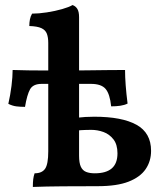

<svg xmlns="http://www.w3.org/2000/svg" viewBox="-20 -737 654 760"><path d="M110 3Q110 -15 111.5 -27.5Q113 -40 117 -51Q146 -51 158.5 -69Q171 -87 171 -138V-567Q171 -589 165.5 -603.5Q160 -618 144 -625.5Q128 -633 96 -634Q96 -648 98.5 -660.5Q101 -673 107 -683Q133 -683 165.5 -688Q198 -693 226 -701Q254 -709 267 -717Q279 -713 286 -702Q293 -691 293 -669V-121Q293 -92 300 -77Q307 -62 321 -56.5Q335 -51 355 -51Q400 -51 422.5 -70.5Q445 -90 445 -130Q445 -165 429 -185.5Q413 -206 389.5 -214.5Q366 -223 341 -223Q333 -223 315.5 -222.5Q298 -222 284 -220V-271Q301 -273 318 -274Q335 -275 353 -275Q463 -275 520.5 -243Q578 -211 578 -140Q578 -99 556.5 -67.5Q535 -36 489 -18Q443 0 366 0Q299 0 229.5 0.5Q160 1 110 3ZM79 -314Q60 -314 44.5 -316Q29 -318 13 -326Q21 -361 25.5 -397Q30 -433 30 -460Q60 -459 91 -458.5Q122 -458 157 -458Q192 -458 234 -458Q277 -458 319 -458.5Q361 -459 401 -459.5Q441 -460 475 -460Q475 -433 477.5 -399.5Q480 -366 485 -327Q473 -321 456.5 -318.5Q440 -316 420 -316Q415 -365 398 -385Q381 -405 340 -405H145Q111 -405 99 -383.5Q87 -362 79 -314Z"/></svg>

Font: Vollkorn SemiBold
Style: Regular
Weight: 600
Designer: Friedrich Althausen
Foundry: Friedrich Althausen
Version: Version 5.000